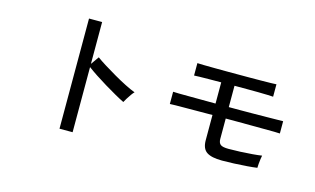

<svg xmlns="http://www.w3.org/2000/svg" viewBox="-93 -1037 2185 1330"><g transform="rotate(15 1000.0 -372.0)"><path d="M401 23V-767H495V-467L536 -525Q560 -507 598.5 -483Q637 -459 681 -433.5Q725 -408 766.5 -387Q808 -366 838 -355Q830 -348 818 -331Q806 -314 795.5 -297Q785 -280 780 -270Q753 -283 715 -304.5Q677 -326 635.5 -351Q594 -376 557 -400.5Q520 -425 495 -444V23Z M1545 -55Q1469 -55 1434.5 -78.5Q1400 -102 1400 -162V-343Q1355 -343 1305.5 -342.5Q1256 -342 1211.5 -342Q1167 -342 1135.5 -341.5Q1104 -341 1095 -340V-428Q1106 -427 1137.5 -426.5Q1169 -426 1212.5 -426Q1256 -426 1305 -425.5Q1354 -425 1400 -425V-577Q1359 -577 1317 -576.5Q1275 -576 1244.5 -575.5Q1214 -575 1206 -574V-663Q1217 -662 1252 -661.5Q1287 -661 1334 -660.5Q1381 -660 1427.5 -660Q1474 -660 1507 -660Q1538 -660 1579.5 -660Q1621 -660 1662.5 -660.5Q1704 -661 1734 -661.5Q1764 -662 1773 -663V-574Q1764 -575 1734.5 -576Q1705 -577 1665 -577.5Q1625 -578 1583 -578Q1541 -578 1507 -578H1495V-425H1501Q1535 -425 1581.5 -425Q1628 -425 1677.5 -425.5Q1727 -426 1771.5 -426.5Q1816 -427 1846.5 -427.5Q1877 -428 1884 -428V-340Q1874 -341 1844 -341.5Q1814 -342 1771 -342Q1728 -342 1680 -342.5Q1632 -343 1585 -343Q1538 -343 1501 -343H1495V-197Q1495 -169 1510 -157Q1525 -145 1568 -145Q1607 -145 1652 -147Q1697 -149 1738.5 -152.5Q1780 -156 1805 -160Q1803 -152 1800.5 -134.5Q1798 -117 1796.5 -98.5Q1795 -80 1795 -70Q1768 -66 1723 -62.5Q1678 -59 1630.5 -57Q1583 -55 1545 -55Z"/></g></svg>

Font: Zen Kaku Gothic New Medium
Style: Regular
Weight: 500
Designer: Yoshimichi Ohira
Foundry: Positype
Version: Version 1.002